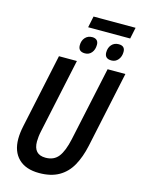

<svg xmlns="http://www.w3.org/2000/svg" viewBox="-146 -1086 869 1178"><g transform="rotate(15 288.5 -497.0)"><path d="M282 -932 297 -1004H564L549 -932ZM304 -772Q261 -772 261 -812Q261 -842 278 -861Q295 -880 323 -880Q341 -880 351.5 -870.5Q362 -861 362 -842Q362 -811 346 -791.5Q330 -772 304 -772ZM472 -772Q429 -772 429 -812Q429 -842 446 -861Q463 -880 491 -880Q531 -880 531 -842Q531 -812 514.5 -792Q498 -772 472 -772ZM222 10Q137 10 91 -35Q45 -80 45 -160Q45 -198 55 -244L155 -714H269L168 -241Q164 -223 162 -205.5Q160 -188 160 -174Q160 -91 236 -91Q289 -91 317.5 -127.5Q346 -164 363 -243L464 -714H577L474 -230Q458 -156 428 -102Q398 -48 347.5 -19Q297 10 222 10Z"/></g></svg>

Font: Noto Sans Condensed SemiBold
Style: Italic
Weight: 600
Width: 3
Italic angle: -12°
Designer: Monotype Design Team
Foundry: Monotype Imaging Inc.
Version: Version 2.013; ttfautohint (v1.8.4.7-5d5b)